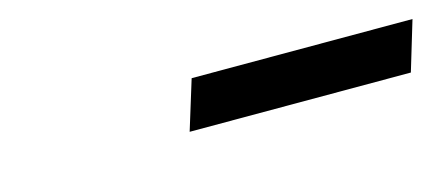

<svg xmlns="http://www.w3.org/2000/svg" viewBox="-24 -776 576 249"><g transform="rotate(-15 264.0 -651.0)"><path d="M211.5 -617.5 232 -684H528.5L508.5 -617.5Z"/></g></svg>

Font: Newsreader 6pt Medium
Style: Italic
Weight: 500
Italic angle: -17°
Designer: Hugues Gentile
Foundry: Production Type
Version: Version 1.003; ttfautohint (v1.8.3)